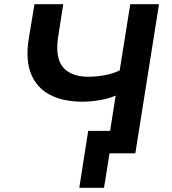

<svg xmlns="http://www.w3.org/2000/svg" viewBox="-20 -725 813 908"><path d="M472 163H355L397 -106H578L561 0H498ZM484 0 527 -273Q508 -264 481.5 -257.5Q455 -251 426 -247.5Q397 -244 372 -244Q278 -244 215.5 -277Q153 -310 126.5 -376.5Q100 -443 116 -542L143 -705H279L255 -551Q240 -452 278 -407Q316 -362 399 -362Q433 -362 473 -369Q513 -376 546 -392L596 -705H732L620 0Z"/></svg>

Font: Nunito Sans 7pt
Style: Bold Italic
Weight: 700
Italic angle: -9°
Version: Version 3.101;gftools[0.9.27]